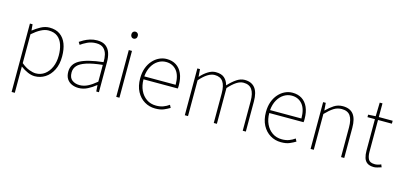

<svg xmlns="http://www.w3.org/2000/svg" viewBox="-80 -1292 4375 2088"><g transform="rotate(15 2107.5 -248.0)"><path d="M105 243V-527H135L141 -459H143Q182 -490 228.5 -515Q275 -540 324 -540Q396 -540 443 -506.5Q490 -473 513 -413Q536 -353 536 -271Q536 -182 503.5 -118Q471 -54 418 -20.5Q365 13 302 13Q265 13 224 -4.5Q183 -22 141 -53V46V243ZM305 -20Q361 -20 404.5 -52Q448 -84 473 -141Q498 -198 498 -271Q498 -338 480.5 -391.5Q463 -445 424.5 -476Q386 -507 321 -507Q281 -507 236 -483.5Q191 -460 141 -416V-91Q188 -52 231 -36Q274 -20 305 -20Z M795 13Q754 13 719.5 -2Q685 -17 664 -48.5Q643 -80 643 -130Q643 -218 726 -263.5Q809 -309 987 -329Q989 -372 979.5 -412.5Q970 -453 942 -480Q914 -507 859 -507Q803 -507 758 -485Q713 -463 687 -443L669 -472Q686 -484 714.5 -500Q743 -516 780.5 -528Q818 -540 861 -540Q923 -540 958.5 -512.5Q994 -485 1008.5 -440Q1023 -395 1023 -341V0H993L988 -70H985Q945 -37 896.5 -12Q848 13 795 13ZM798 -20Q845 -20 890 -42.5Q935 -65 987 -109V-298Q873 -286 805.5 -263.5Q738 -241 709 -208.5Q680 -176 680 -131Q680 -70 715 -45Q750 -20 798 -20Z M1218 0V-527H1254V0ZM1237 -660Q1221 -660 1211 -671Q1201 -682 1201 -701Q1201 -718 1211 -728.5Q1221 -739 1237 -739Q1252 -739 1262.5 -728.5Q1273 -718 1273 -701Q1273 -682 1262.5 -671Q1252 -660 1237 -660Z M1658 13Q1592 13 1537 -20Q1482 -53 1449.5 -114.5Q1417 -176 1417 -262Q1417 -327 1435.5 -378Q1454 -429 1486.5 -465.5Q1519 -502 1559.5 -521Q1600 -540 1644 -540Q1705 -540 1749.5 -512Q1794 -484 1818.5 -429.5Q1843 -375 1843 -297Q1843 -289 1843 -280.5Q1843 -272 1841 -261H1455Q1455 -192 1480.5 -137.5Q1506 -83 1552 -51.5Q1598 -20 1660 -20Q1705 -20 1740 -33Q1775 -46 1805 -68L1821 -37Q1791 -19 1754 -3Q1717 13 1658 13ZM1455 -294H1808Q1808 -401 1763 -454Q1718 -507 1644 -507Q1597 -507 1556 -481.5Q1515 -456 1488 -408.5Q1461 -361 1455 -294Z M1990 0V-527H2020L2026 -443H2028Q2064 -484 2108 -512Q2152 -540 2195 -540Q2260 -540 2293.5 -510Q2327 -480 2340 -430Q2387 -481 2431.5 -510.5Q2476 -540 2521 -540Q2598 -540 2637.5 -490.5Q2677 -441 2677 -339V0H2642V-334Q2642 -421 2611.5 -464Q2581 -507 2517 -507Q2478 -507 2438 -481Q2398 -455 2351 -403V0H2316V-334Q2316 -421 2286 -464Q2256 -507 2192 -507Q2154 -507 2112.5 -481Q2071 -455 2026 -403V0Z M3074 13Q3008 13 2953 -20Q2898 -53 2865.5 -114.5Q2833 -176 2833 -262Q2833 -327 2851.5 -378Q2870 -429 2902.5 -465.5Q2935 -502 2975.5 -521Q3016 -540 3060 -540Q3121 -540 3165.5 -512Q3210 -484 3234.5 -429.5Q3259 -375 3259 -297Q3259 -289 3259 -280.5Q3259 -272 3257 -261H2871Q2871 -192 2896.5 -137.5Q2922 -83 2968 -51.5Q3014 -20 3076 -20Q3121 -20 3156 -33Q3191 -46 3221 -68L3237 -37Q3207 -19 3170 -3Q3133 13 3074 13ZM2871 -294H3224Q3224 -401 3179 -454Q3134 -507 3060 -507Q3013 -507 2972 -481.5Q2931 -456 2904 -408.5Q2877 -361 2871 -294Z M3406 0V-527H3436L3442 -443H3444Q3485 -484 3528 -512Q3571 -540 3626 -540Q3707 -540 3746 -490.5Q3785 -441 3785 -339V0H3749V-334Q3749 -421 3719.5 -464Q3690 -507 3622 -507Q3573 -507 3532.5 -481Q3492 -455 3442 -403V0Z M4122 13Q4073 13 4046 -6Q4019 -25 4008.5 -59.5Q3998 -94 3998 -140V-494H3914V-522L3998 -527L4002 -681H4033V-527H4189V-494H4033V-135Q4033 -84 4050 -52Q4067 -20 4125 -20Q4140 -20 4159 -25Q4178 -30 4192 -37L4204 -7Q4181 1 4158.5 7Q4136 13 4122 13Z"/></g></svg>

Font: Noto Sans TC Thin
Style: Regular
Weight: 100
Designer: Ryoko NISHIZUKA 西塚涼子 (kana, bopomofo & ideographs); Paul D. Hunt (Latin, Greek & Cyrillic); Sandoll Communications 산돌커뮤니
Foundry: Adobe
Version: Version 2.004-H2;hotconv 1.0.118;makeotfexe 2.5.65603